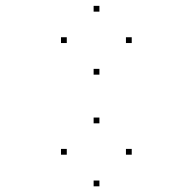

<svg xmlns="http://www.w3.org/2000/svg" viewBox="-20 -618 660 663"><path d="M434.9 -83.8V-103.8H414.9V-83.8ZM323.3 -192.1V-212.1H303.3V-192.1ZM210.6 -83.8V-103.8H190.6V-83.8ZM323.3 25.4V5.4H303.3V25.4ZM434.9 -469.4V-489.4H414.9V-469.4ZM323.3 -577.8V-597.8H303.3V-577.8ZM210.6 -469.4V-489.4H190.6V-469.4ZM323.3 -360.2V-380.2H303.3V-360.2Z"/></svg>

Font: Monaspace Neon Dots Var
Style: Regular
Weight: 400
Designer: Riley Cran and the Lettermatic Team
Version: Version 1.100 (Monaspace Neon Dots)